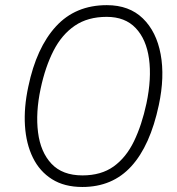

<svg xmlns="http://www.w3.org/2000/svg" viewBox="-20 -717 686 746"><path d="M300 9.5Q230 9.5 182 -20.8Q134 -51 107.8 -104.5Q81.5 -158 77 -228.8Q72.5 -299.5 90 -380.5Q121.5 -531.5 197.2 -614.2Q273 -697 395 -697Q482 -697 535 -645.5Q588 -594 604.2 -506.2Q620.5 -418.5 597 -308.5Q563.5 -151 490.2 -70.8Q417 9.5 300 9.5ZM300.5 -35.5Q373 -35.5 421.5 -70.2Q470 -105 500.5 -168Q531 -231 549 -315Q569.5 -412.5 559 -488.5Q548.5 -564.5 507.2 -608Q466 -651.5 394.5 -651.5Q321 -651.5 270.5 -617Q220 -582.5 188 -520Q156 -457.5 138 -373Q118 -279.5 127.8 -202.8Q137.5 -126 180 -80.8Q222.5 -35.5 300.5 -35.5Z"/></svg>

Font: Commissioner ExtraLight
Style: Italic
Weight: 200
Italic angle: -12°
Designer: Kostas Bartsokas
Foundry: Kostas Bartsokas
Version: Version 1.000; ttfautohint (v1.8.3)